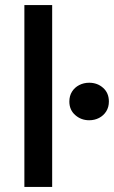

<svg xmlns="http://www.w3.org/2000/svg" viewBox="-20 -740 451 760"><path d="M76.5 0V-720H186.5V0ZM333 -264Q301 -264 277.8 -284.5Q254.5 -305 254.5 -338Q254.5 -360.5 265 -377.2Q275.5 -394 293.5 -403.2Q311.5 -412.5 333 -412.5Q365.5 -412.5 388.2 -392.2Q411 -372 411 -338Q411 -316 400.5 -299.2Q390 -282.5 372.2 -273.2Q354.5 -264 333 -264Z"/></svg>

Font: Geologica EX
Style: Regular
Weight: 400
Designer: Sindre Bremnes, Frode Helland
Foundry: Monokrom Skriftforlag AS
Version: Version 1.010;gftools[0.9.28]